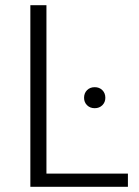

<svg xmlns="http://www.w3.org/2000/svg" viewBox="-20 -720 536 740"><path d="M97 -700H159V-51H473V0H97ZM304 -343Q304 -361 315.5 -372.5Q327 -384 345 -384Q363 -384 374.5 -372.5Q386 -361 386 -343Q386 -326 374.5 -314.5Q363 -303 345 -303Q327 -303 315.5 -314.5Q304 -326 304 -343Z"/></svg>

Font: Post Grotesk Light
Style: Light
Weight: 300
Version: Version 1.0